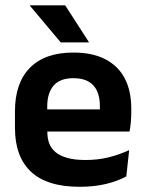

<svg xmlns="http://www.w3.org/2000/svg" viewBox="-20 -706 559 738"><path d="M286.5 12Q160.5 12 99 -46Q37.5 -104 37.5 -214V-278Q37.5 -387 95 -445.5Q152.5 -504 262 -504Q336 -504 385.5 -478Q435 -452 459.8 -404.2Q484.5 -356.5 484.5 -290V-272.5Q484.5 -254.5 482.8 -235.8Q481 -217 478 -200.5H362Q363.5 -228 363.8 -252.8Q364 -277.5 364 -297.5Q364 -332 353 -356.2Q342 -380.5 319.5 -393Q297 -405.5 262 -405.5Q210.5 -405.5 186 -377Q161.5 -348.5 161.5 -296V-250.5L162 -236V-197.5Q162 -174.5 169.2 -155Q176.5 -135.5 193.5 -121.2Q210.5 -107 238.8 -99Q267 -91 309.5 -91Q355.5 -91 397.2 -101.2Q439 -111.5 476.5 -129L465.5 -28Q432 -9.5 386.8 1.2Q341.5 12 286.5 12ZM105.5 -200.5V-285.5H452V-200.5ZM230.5 -685.5 321.5 -544.5V-543H213.5L95 -684V-685.5Z"/></svg>

Font: Anek Gujarati SemiBold
Style: Regular
Weight: 600
Designer: Mrunmayee Ghaisas (Gujarati), Yesha Goshar (Latin)
Foundry: Ek Type
Version: Version 1.003